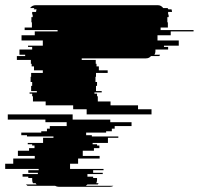

<svg xmlns="http://www.w3.org/2000/svg" viewBox="-69 -720 766 740"><path d="M589 -584H538V-564H620V-544H563V-539H579V-529H530V-522Q530 -518 529 -515Q528 -512 526 -509H548L545 -504H513Q506 -495 493 -495H246V-489H300V-474H303V-464H312V-449H346V-439H301V-424H299V-404H305V-389H301V-369H323V-364H295V-359H305V-349H308V-329H357V-314H463V-299H515V-279H265V-299H213V-314H107V-329H58V-349H55V-359H45V-364H73V-369H51V-389H55V-404H49V-424H51V-439H96V-449H62V-464H53V-474H50V-489H-4V-504H28V-509H6V-529H55V-539H39V-544H96V-564H14V-584H65V-599H153V-604H26V-614H54V-634H52V-654H57V-664H55V-674H70Q70 -678 72 -684H61Q61 -686 64 -689H47Q55 -700 69 -700H539Q552 -700 560 -689H577L580 -684H592Q594 -678 594 -674H579V-664H581V-654H576V-634H578V-614H550V-604H677V-599H589ZM356 -259V-249H438V-234H373V-224H362V-214H340V-209H263V-199H285V-194H387V-189H347V-169H288V-164H305V-159H314V-149H293V-139H250V-119H315V-109H232V-89H201V-69H330V-64H290V-54H327V-49H268V-39H290V-34H305V-27Q305 -20 302 -14H311L308 -9H268Q264 -5 262 -4H368Q363 0 354 0H158Q150 0 143 -4H37Q35 -5 31 -9H72Q69 -12 68 -14H58Q55 -20 55 -27V-34H40V-39H18V-49H77V-54H40V-64H80V-69H-49V-89H-18V-109H65V-119H0V-139H43V-149H64V-159H55V-164H38V-169H97V-189H137V-194H35V-199H13V-209H90V-214H112V-224H123V-234H188V-249H106V-259H-39V-279H211V-259Z"/></svg>

Font: Rubik Glitch
Style: Regular
Weight: 400
Designer: Hubert and Fischer, NaN
Foundry: Hubert and Fischer, NaN
Version: Version 2.200